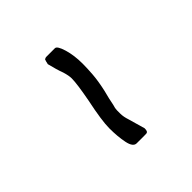

<svg xmlns="http://www.w3.org/2000/svg" viewBox="2 -346 307 307"><g transform="rotate(45 155.5 -192.5)"><path d="M207 -171Q190 -171 152 -179Q120 -185 108 -185Q102 -185 92 -182Q87 -180 80 -178Q73 -176 65 -174L61 -175Q60 -175 59 -175.5Q58 -176 57 -176Q55 -178 55 -181V-200Q55 -205 70 -209.5Q85 -214 104 -214Q114 -214 127.5 -213Q141 -212 159 -208Q174 -204 185 -202Q191 -200 195.5 -200Q200 -200 203 -200Q210 -200 219 -203L247 -211Q251 -211 253 -210Q254 -209 254.5 -208.5Q255 -208 255 -204V-185Q255 -177 240.5 -174Q226 -171 207 -171Z"/></g></svg>

Font: Chathura Light
Style: Regular
Weight: 300
Designer: Appaji Ambarisha Darbha
Foundry: Aditya Fonts
Version: Version 1.002 2016